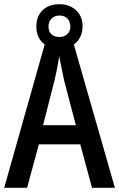

<svg xmlns="http://www.w3.org/2000/svg" viewBox="-20 -894 567 914"><path d="M418 0 362 -207H165L109 0H0L202 -715H322L527 0ZM285 -512Q280 -538 273 -570.5Q266 -603 262 -626Q258 -600 252 -569.5Q246 -539 240 -513L185 -298H341ZM263 -662Q212 -662 182.5 -691Q153 -720 153 -768Q153 -816 182.5 -845Q212 -874 263 -874Q310 -874 341.5 -845.5Q373 -817 373 -770Q373 -721 342.5 -691.5Q312 -662 263 -662ZM263 -718Q286 -718 300.5 -731.5Q315 -745 315 -768Q315 -791 301 -805.5Q287 -820 263 -820Q240 -820 225.5 -805.5Q211 -791 211 -768Q211 -745 224 -731.5Q237 -718 263 -718Z"/></svg>

Font: Noto Sans Hebrew Condensed Medium
Style: Regular
Weight: 500
Width: 3
Designer: Monotype Design Team
Foundry: Monotype Imaging Inc.
Version: Version 2.004; ttfautohint (v1.8.4.7-5d5b)